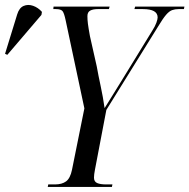

<svg xmlns="http://www.w3.org/2000/svg" viewBox="-121 -740 750 760"><path d="M68 0 70 -10H97Q124 -10 140.5 -22Q157 -34 164 -68L213 -311L139 -659Q133 -688 126.5 -696Q120 -704 100 -704H90L91 -714H313L310 -704H266Q247 -704 236 -698Q225 -692 225 -676Q225 -662 227 -646Q229 -630 235 -597L262 -477Q268 -443 277.5 -399Q287 -355 293 -312Q308 -336 325 -363.5Q342 -391 363 -425L482 -619Q493 -636 498 -650Q503 -664 503 -671Q503 -704 445 -704H411L414 -714H609L607 -704H586Q572 -704 560.5 -700Q549 -696 536.5 -681.5Q524 -667 506 -637L300 -305L255 -69Q251 -49 251 -37Q251 -21 263.5 -15.5Q276 -10 299 -10H324L322 0ZM-92 -523 -101 -527 -53 -683Q-45 -709 -27.5 -716.5Q-10 -724 10 -717Q30 -710 45 -693L43 -681Z"/></svg>

Font: Noto Serif Display ExtraCondensed
Style: Italic
Weight: 400
Width: 2
Italic angle: -12°
Designer: Monotype Design Team
Foundry: Monotype Imaging Inc.
Version: Version 2.009